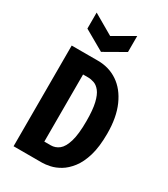

<svg xmlns="http://www.w3.org/2000/svg" viewBox="-215 -992 955 1090"><g transform="rotate(30 262.0 -446.5)"><path d="M58 0V-660H230Q303 -660 360 -621.5Q417 -583 450 -508.5Q483 -434 483 -328Q483 -241 465.5 -182.5Q448 -124 419.5 -87.5Q391 -51 359 -32Q327 -13 296.5 -6.5Q266 0 245 0ZM229 -550H196V-110H238Q268 -110 292 -129Q316 -148 330.5 -196Q345 -244 345 -330Q345 -404 334.5 -448Q324 -492 306.5 -514Q289 -536 268.5 -543Q248 -550 229 -550ZM87 -893 220 -816 353 -893V-788L220 -712L87 -788Z"/></g></svg>

Font: Bricolage Grotesque 10pt Condensed Bricolage Grotesque 10pt Condensed Regular
Style: Bold
Weight: 700
Width: 3
Designer: Mathieu Triay
Foundry: Atelier Triay
Version: Version 1.000; ttfautohint (v1.8.4.7-5d5b);gftools[0.9.32]